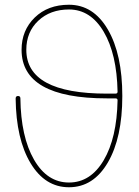

<svg xmlns="http://www.w3.org/2000/svg" viewBox="-20 -770 587 810"><path d="M467 -375Q476 -375 476 -383Q473 -542 417.5 -636Q362 -730 271 -730Q192 -730 141.5 -682.5Q91 -635 91 -560Q91 -375 431 -375ZM271 20Q170 20 109 -81.5Q48 -183 46 -354Q46 -365 56 -365Q66 -365 66 -355Q68 -193 123.5 -96.5Q179 0 271 0Q362 0 417.5 -94Q473 -188 476 -347Q476 -355 467 -355H431Q71 -355 71 -560Q71 -642 126.5 -696Q182 -750 271 -750Q374 -750 435 -645.5Q496 -541 496 -365Q496 -189 435 -84.5Q374 20 271 20Z"/></svg>

Font: Rounded Mplus 1c Thin
Style: Regular
Weight: 250
Version: Version 1.059.20150529